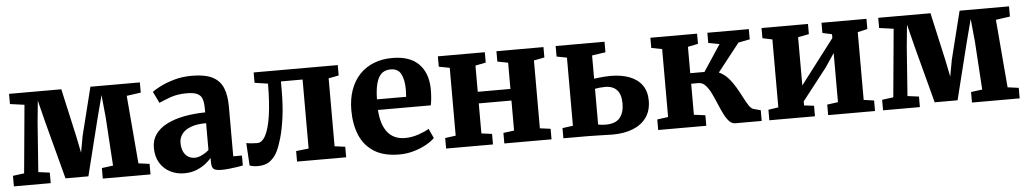

<svg xmlns="http://www.w3.org/2000/svg" viewBox="-35 -856 6159 1153"><g transform="rotate(-5 3044.0 -279.5)"><path d="M12.5 0V-63.5L80.5 -72.5L118.5 -482.5L32 -494.5V-556H347L411.5 -267.5L432 -166.5L450.5 -267.5L522.5 -556H820.5V-494.5L735 -482.5L769.5 -72.5L836 -63.5V0H548.5V-63.5L616.5 -72.5L598 -363L584.5 -500.5L549 -364.5L463.5 -21H325.5L234 -367L200.5 -500.5L187.5 -367L166 -72.5L234.5 -63.5V0Z M1038.5 11Q993.5 11 955 -8.5Q916.5 -28 893.2 -66Q870 -104 870 -158.5Q870 -204.5 894.8 -239Q919.5 -273.5 963.8 -296Q1008 -318.5 1067.2 -330Q1126.5 -341.5 1195.5 -342.5V-364.5Q1195.5 -400.5 1188 -423Q1180.5 -445.5 1158.5 -456Q1136.5 -466.5 1094.5 -466.5Q1037 -466.5 994 -450.5Q951 -434.5 927 -423.5L893.5 -492.5Q906 -503 940.5 -521Q975 -539 1025.2 -553.8Q1075.5 -568.5 1134.5 -568.5Q1213 -568.5 1257.8 -546Q1302.5 -523.5 1321.5 -478.5Q1340.5 -433.5 1340.5 -364.5V-65H1393V-5Q1381.5 -2.5 1359 1Q1336.5 4.5 1310.8 7.2Q1285 10 1264.5 10Q1228 10 1216 -0.5Q1204 -11 1204 -42.5V-67Q1191.5 -51.5 1168.2 -33.2Q1145 -15 1112.5 -2Q1080 11 1038.5 11ZM1110.5 -76.5Q1130.5 -76.5 1154.5 -88.2Q1178.5 -100 1195.5 -116V-277.5Q1137.5 -277.5 1101.2 -263Q1065 -248.5 1048.5 -225Q1032 -201.5 1032 -173.5Q1032 -142.5 1041.8 -121Q1051.5 -99.5 1069.2 -88Q1087 -76.5 1110.5 -76.5Z M1483 6.5Q1468 6.5 1455.2 4.2Q1442.5 2 1433.5 -1.5L1425.5 -137.5Q1436 -135 1455.8 -133.2Q1475.5 -131.5 1491 -131.5Q1520.5 -131.5 1541.8 -171.5Q1563 -211.5 1574.5 -289.2Q1586 -367 1586.5 -481.5L1506.5 -493.5V-556H2013.5V-493.5L1952 -481.5V-72L2015.5 -63.5V0H1719.5V-63.5L1795.5 -72V-488H1665V-440Q1665 -342.5 1655 -270.5Q1645 -198.5 1631 -150Q1617 -101.5 1603.5 -73.5Q1587 -39 1558.8 -16.2Q1530.5 6.5 1483 6.5Z M2336 11Q2242.5 11 2184 -26Q2125.5 -63 2098.2 -128.2Q2071 -193.5 2071 -278Q2071 -347 2090.5 -401.2Q2110 -455.5 2145.8 -493Q2181.5 -530.5 2231.5 -550.2Q2281.5 -570 2343 -570Q2447 -570 2501 -516.8Q2555 -463.5 2557.5 -367.5Q2557.5 -334 2555.2 -309.5Q2553 -285 2549 -266.5H2230.5Q2233 -223 2243.5 -189.2Q2254 -155.5 2272.5 -132Q2291 -108.5 2317.5 -96.5Q2344 -84.5 2379 -84.5Q2419.5 -84.5 2460 -98.5Q2500.5 -112.5 2523.5 -127L2550 -69.5Q2534.5 -52.5 2501.8 -33.8Q2469 -15 2425.8 -2Q2382.5 11 2336 11ZM2230 -330.5H2406Q2406.5 -341 2407.2 -351.5Q2408 -362 2408 -372.5Q2408 -431.5 2390.2 -467Q2372.5 -502.5 2327.5 -502.5Q2307 -502.5 2289.8 -495Q2272.5 -487.5 2259.5 -468.8Q2246.5 -450 2238.8 -416.5Q2231 -383 2230 -330.5Z M2618 0V-63.5L2682 -72V-481L2617 -493.5V-556H2900V-493.5L2837 -481V-323H3034V-481L2970 -493.5V-556H3253.5V-493.5L3189.5 -481V-72L3253.5 -63.5V0H2969V-63.5L3034 -72V-253H2837V-72L2900.5 -63.5V0Z M3325 0V-61.5L3388.5 -70V-480.5L3327 -492.5V-556H3621.5V-492.5L3540 -480.5V-340.5Q3551 -342 3566.8 -343.8Q3582.5 -345.5 3601.2 -347Q3620 -348.5 3639.5 -348.5Q3704.5 -348.5 3753.2 -330Q3802 -311.5 3828.8 -274Q3855.5 -236.5 3855.5 -180.5Q3855.5 -121.5 3827 -80.5Q3798.5 -39.5 3746 -18Q3693.5 3.5 3621 3.5Q3612 3.5 3591 2.8Q3570 2 3544.8 1.5Q3519.5 1 3496.8 0.5Q3474 0 3461 0ZM3585.5 -59.5Q3645.5 -59.5 3671.2 -91.2Q3697 -123 3697 -177Q3697 -231.5 3672.5 -258.5Q3648 -285.5 3601 -285.5Q3584 -285.5 3568 -283.8Q3552 -282 3540 -279.5V-64Q3548.5 -62 3560.8 -60.8Q3573 -59.5 3585.5 -59.5Z M3896.5 0V-63.5L3962.5 -72.5V-482L3898 -494.5V-556H4179.5V-494.5L4118 -482V-323H4203.5L4308.5 -482L4241.5 -494.5V-556H4491.5V-494.5L4422.5 -481L4289.5 -312Q4320.5 -298.5 4344.2 -272Q4368 -245.5 4386.8 -213.5Q4405.5 -181.5 4420.8 -151.5Q4436 -121.5 4449.8 -100.8Q4463.5 -80 4477.5 -76L4520.5 -64.5V0H4361.5Q4340 0 4323.2 -18.8Q4306.5 -37.5 4292.2 -67Q4278 -96.5 4264.2 -129.8Q4250.5 -163 4235.8 -192.5Q4221 -222 4203.2 -240.8Q4185.5 -259.5 4162.5 -259.5H4118V-72.5L4186.5 -63.5V0Z M4566.5 0V-63.5L4627 -72.5V-482L4568 -494.5V-556H4848V-494.5L4782 -482V-191L4838 -264.5L4986.5 -459V-482L4929.5 -494.5V-556H5200.5V-494.5L5141.5 -481V-72.5L5203.5 -63.5V0H4921V-63.5L4986.5 -72.5V-368.5L4931 -286L4782 -95V-70.5L4841.5 -63.5V0Z M5252 0V-63.5L5320 -72.5L5358 -482.5L5271.5 -494.5V-556H5586.5L5651 -267.5L5671.5 -166.5L5690 -267.5L5762 -556H6060V-494.5L5974.5 -482.5L6009 -72.5L6075.5 -63.5V0H5788V-63.5L5856 -72.5L5837.5 -363L5824 -500.5L5788.5 -364.5L5703 -21H5565L5473.5 -367L5440 -500.5L5427 -367L5405.5 -72.5L5474 -63.5V0Z"/></g></svg>

Font: Merriweather ExtraBold
Style: Regular
Weight: 800
Version: Version 2.100